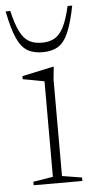

<svg xmlns="http://www.w3.org/2000/svg" viewBox="-68 -712 364 744"><g transform="rotate(-5 114.0 -340.0)"><path d="M150 -450.5 145 -402V-26L222 -13.5V0H32.5V-13.5L109.5 -26V-397.5Q104 -398.5 90 -401.2Q76 -404 58.8 -407.2Q41.5 -410.5 26 -413V-425L145 -450.5ZM112.5 -547.5Q142 -547.5 162.2 -559Q182.5 -570.5 197.2 -599.2Q212 -628 224 -680.5H242Q228.5 -612 212 -575.2Q195.5 -538.5 171.8 -524.5Q148 -510.5 112.5 -510.5Q77 -510.5 53.2 -524.5Q29.5 -538.5 13 -575.2Q-3.5 -612 -17 -680.5H1Q13.5 -628 28 -599.2Q42.5 -570.5 62.8 -559Q83 -547.5 112.5 -547.5Z"/></g></svg>

Font: Newsreader 16pt 16pt ExtraLight
Style: Regular
Weight: 250
Version: Version 1.003